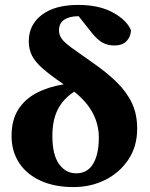

<svg xmlns="http://www.w3.org/2000/svg" viewBox="-20 -747 611 781"><path d="M279 14Q202 14 145 -12Q88 -38 57.5 -85Q27 -132 27 -194Q27 -258 54 -301Q81 -344 129 -369Q177 -394 239 -404Q185 -441 154 -468Q123 -495 110 -521Q97 -547 97 -579Q97 -646 150 -686.5Q203 -727 298 -727Q384 -727 440.5 -695.5Q497 -664 513 -623Q511 -596 494 -579Q477 -562 445 -562Q420 -562 399 -572.5Q378 -583 353 -614L300 -681H298Q262 -681 241 -666.5Q220 -652 220 -624Q220 -605 231 -589.5Q242 -574 271 -553Q300 -532 354 -494Q414 -453 455 -412.5Q496 -372 517 -327Q538 -282 538 -224Q538 -151 502 -97.5Q466 -44 407.5 -15Q349 14 279 14ZM193 -194Q193 -118 220 -80Q247 -42 290 -42Q336 -42 359 -81Q382 -120 382 -187Q382 -295 282 -374Q238 -346 215.5 -302.5Q193 -259 193 -194Z"/></svg>

Font: Source Serif 4 SmText
Style: Bold
Weight: 700
Designer: Frank Grießhammer
Foundry: Adobe
Version: Version 4.005;hotconv 1.1.0;makeotfexe 2.6.0